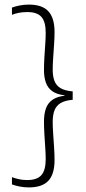

<svg xmlns="http://www.w3.org/2000/svg" viewBox="-20 -696 374 836"><path d="M32 -663Q47 -668.5 65.8 -672.2Q84.5 -676 106 -676Q163.5 -676 190.5 -647Q217.5 -618 217.5 -556.5Q217.5 -532.5 215.5 -502.8Q213.5 -473 211.5 -443.8Q209.5 -414.5 209.5 -392Q209.5 -364 217 -344Q224.5 -324 243.2 -312.5Q262 -301 296.5 -298V-261.5Q262 -258.5 243.2 -246.8Q224.5 -235 217 -214.8Q209.5 -194.5 209.5 -165Q209.5 -143 211.5 -113.8Q213.5 -84.5 215.5 -54.2Q217.5 -24 217.5 1Q217.5 62.5 190.5 91.2Q163.5 120 106 120Q84.5 120 65.8 116.2Q47 112.5 32 107V75.5Q44.5 80 61.2 84Q78 88 98.5 88Q141 88 160 66.8Q179 45.5 179 -3Q179 -24.5 177 -53.5Q175 -82.5 173.2 -112.5Q171.5 -142.5 171.5 -167.5Q171.5 -199.5 179.8 -223.2Q188 -247 208 -261.2Q228 -275.5 263 -279.5L261 -274.5V-281Q227 -285 207.5 -299Q188 -313 179.8 -336.2Q171.5 -359.5 171.5 -390.5Q171.5 -415 173.2 -444.8Q175 -474.5 177 -503.2Q179 -532 179 -553.5Q179 -601.5 160.2 -622.5Q141.5 -643.5 99 -643.5Q78 -643.5 61.2 -640Q44.5 -636.5 32 -631.5Z"/></svg>

Font: Anek Latin Medium ExtraLight
Style: Regular
Weight: 250
Version: Version 1.003